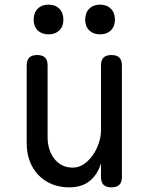

<svg xmlns="http://www.w3.org/2000/svg" viewBox="-20 -797 640 827"><path d="M415 -234V-515Q415 -538 426 -549Q437 -560 460 -560Q483 -560 494 -549Q505 -538 505 -515V-35Q505 -12 494 -1Q483 10 460 10Q437 10 426 -1Q415 -12 415 -35V-94Q401 -46 367 -18Q333 10 278 10Q238 10 204.5 -3.5Q171 -17 146.5 -42Q122 -67 108.5 -102Q95 -137 95 -180V-515Q95 -538 106 -549Q117 -560 140 -560Q163 -560 174 -549Q185 -538 185 -515V-206Q185 -180 192 -156.5Q199 -133 212.5 -115Q226 -97 246 -86Q266 -75 293 -75Q320 -75 342.5 -91Q365 -107 381 -130.5Q397 -154 406 -182Q415 -210 415 -234ZM411 -649Q382 -649 364.5 -666Q347 -683 347 -712Q347 -742 364.5 -759.5Q382 -777 411 -777Q440 -777 457.5 -759.5Q475 -742 475 -712Q475 -683 457.5 -666Q440 -649 411 -649ZM189 -649Q160 -649 142.5 -666Q125 -683 125 -712Q125 -742 142.5 -759.5Q160 -777 189 -777Q218 -777 235.5 -759.5Q253 -742 253 -712Q253 -683 235.5 -666Q218 -649 189 -649Z"/></svg>

Font: Maple Mono NF CN
Style: Regular
Weight: 400
Monospace: yes
Designer: subframe7536
Version: Version 7.000